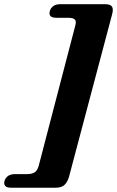

<svg xmlns="http://www.w3.org/2000/svg" viewBox="-109 -772 559 918"><path d="M76 21 250.5 -648Q257 -669.5 249.2 -678.2Q241.5 -687 216.5 -687H160Q120 -687 129.5 -720Q133.5 -734 146 -743Q158.5 -752 179.5 -752H393Q419.5 -752 426.8 -739.8Q434 -727.5 426.5 -701.5L220.5 75Q212 101.5 197.8 113.5Q183.5 125.5 157 125.5H-56.5Q-77.5 125.5 -84.5 116.2Q-91.5 107 -87.5 93Q-76.5 60.5 -37.5 60.5H19.5Q44 60.5 57 51.8Q70 43 76 21Z"/></svg>

Font: Fraunces Wonky
Style: Italic
Weight: 900
Italic angle: -16°
Version: Version 1.000;[b76b70a41]